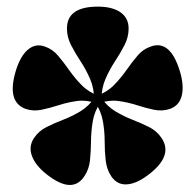

<svg xmlns="http://www.w3.org/2000/svg" viewBox="-20 -798 571 565"><path d="M278.5 -505H257Q257 -538.5 245 -566Q233 -593.5 217 -617.8Q201 -642 189 -665.5Q177 -689 177 -714Q177 -778.5 268 -778.5Q310.5 -778.5 334.5 -761.8Q358.5 -745 358.5 -714Q358.5 -689 346.5 -665.5Q334.5 -642 318.5 -617.8Q302.5 -593.5 290.5 -566Q278.5 -538.5 278.5 -505ZM271 -516 264.5 -494Q235 -504.5 207 -500.8Q179 -497 152.8 -488.5Q126.5 -480 102.2 -475Q78 -470 55.5 -477.5Q-1 -498 26.5 -589.5Q39.5 -632.5 62 -651.8Q84.5 -671 112 -661Q134.5 -653.5 151 -634Q167.5 -614.5 184 -591Q200.5 -567.5 220.8 -547Q241 -526.5 271 -516ZM259.5 -512 276.5 -498Q258 -471 253 -441.2Q248 -411.5 247.8 -382Q247.5 -352.5 244.8 -326Q242 -299.5 228 -279Q193 -226 118.5 -284Q84.5 -310.5 74 -339Q63.5 -367.5 80.5 -392.5Q94.5 -413 117 -424.2Q139.5 -435.5 165.5 -445.5Q191.5 -455.5 216.2 -470.2Q241 -485 259.5 -512ZM259.5 -498 276.5 -512Q295 -485 319.8 -470.2Q344.5 -455.5 370.2 -445.5Q396 -435.5 418.5 -424.2Q441 -413 455 -392.5Q491 -340 417 -284Q382.5 -257.5 353.8 -255.5Q325 -253.5 307.5 -279Q294 -299.5 291 -326Q288 -352.5 288 -382Q288 -411.5 282.8 -441.2Q277.5 -471 259.5 -498ZM264.5 -516Q294.5 -526.5 314.8 -547Q335 -567.5 351.5 -591Q368 -614.5 384.5 -634Q401 -653.5 423.5 -661Q480.5 -682 509 -589.5Q522 -547 515 -517.2Q508 -487.5 480 -477.5Q457.5 -470 433.2 -475Q409 -480 382.8 -488.5Q356.5 -497 328.5 -500.8Q300.5 -504.5 271 -494Z"/></svg>

Font: Fraunces 144pt S100 Black
Style: Regular
Weight: 900
Version: Version 1.000